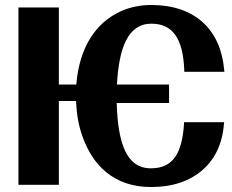

<svg xmlns="http://www.w3.org/2000/svg" viewBox="-20 -741 932 770"><path d="M54 0H216V-336H285C287 -285 295 -238 310 -196C351 -78 437 9 585 9C630 9 669 3 704 -9C803 -43 869 -123 878 -243L879 -251H718V-244C710 -123 672 -66 585 -66C486 -66 453 -168 448 -328H658V-402H449C457 -549 493 -646 587 -646C673 -646 714 -586 719 -460V-453H880L879 -461C865 -622 762 -721 587 -721C544 -721 505 -713 469 -698C362 -651 298 -549 286 -402H216V-711H54Z"/></svg>

Font: Aerodynamic
Style: Bd
Weight: 500
Designer: Google
Version: Version 2.000980; 2014